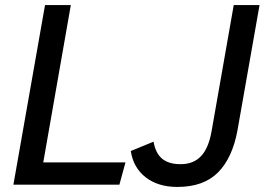

<svg xmlns="http://www.w3.org/2000/svg" viewBox="-20 -730 1046 759"><path d="M33 0 158 -710H260L151 -88H476L452 0ZM681 9Q605 9 556 -29Q507 -67 497 -133L587 -170Q595 -124 621 -102.5Q647 -81 694 -81Q744 -81 774 -112Q804 -143 816 -209L904 -710H1006L919 -216Q899 -106 842 -48.5Q785 9 681 9Z"/></svg>

Font: Livvic Medium
Style: Italic
Weight: 500
Italic angle: -10°
Designer: Jacques Le Bailly, Baron von Fonthausen
Version: Version 1.001; ttfautohint (v1.8.2)